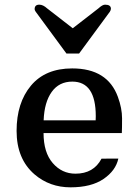

<svg xmlns="http://www.w3.org/2000/svg" viewBox="-20 -801 590 831"><path d="M51.8 0ZM507.3 -225.1H168.5Q168.5 -141.1 208.3 -95.2Q248 -49.3 306.6 -49.3Q385.3 -49.3 419.4 -114.3L492.2 -114.7Q481 -62.5 428 -26.4Q375 9.8 285.2 9.8Q195.3 9.8 129.9 -45.9Q51.8 -112.8 51.8 -234.4Q51.8 -356 114 -430.4Q176.3 -504.9 292.5 -504.9Q445.3 -504.9 490.2 -381.8Q508.3 -332.5 508.3 -288.6Q508.3 -244.6 507.3 -225.1ZM394.5 -298.3Q394.5 -447.8 293 -447.8Q235.8 -447.8 203.9 -403.3Q171.9 -358.9 168.9 -280.3H394Q394.5 -289.6 394.5 -298.3ZM267.6 -569.3 134.3 -750.5Q129.9 -757.3 129.9 -761.2Q129.9 -780.8 149.9 -780.8Q166.5 -780.8 184.1 -764.6L294.9 -678.7L405.8 -764.6Q423.3 -780.8 434.6 -780.8Q460 -780.8 460 -763.2Q460 -757.3 455.6 -750.5L322.3 -569.3Z"/></svg>

Font: Arbutus Slab
Style: Regular
Weight: 400
Designer: Karolina Lach
Foundry: Karolina Lach
Version: Version 1.001; ttfautohint (v0.92) -l 10 -r 16 -G 200 -x 7 -